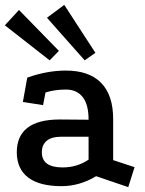

<svg xmlns="http://www.w3.org/2000/svg" viewBox="-33 -748 594 789"><path d="M362 -24Q294 17 220 17Q130 17 83.5 -18Q37 -53 36 -120Q35 -257 213 -257L331 -256Q331 -319 306.5 -349.5Q282 -380 238 -380Q215 -380 194 -377Q173 -374 154 -368L144 -316L61 -329L79 -429Q118 -443 158 -450.5Q198 -458 238 -458Q333 -458 382.5 -407.5Q432 -357 432 -259V-90L520 -61L494 21ZM216 -186Q179 -186 159 -169.5Q139 -153 139 -122Q139 -60 224 -60Q284 -60 331 -92V-186ZM231 -728 359 -531 315 -500 160 -675ZM45 -707 209 -539 171 -500 -13 -644Z"/></svg>

Font: Podkova SemiBold
Style: Regular
Weight: 600
Designer: Ilya Yudin
Foundry: Cyreal (www.cyreal.org)
Version: Version 2.103